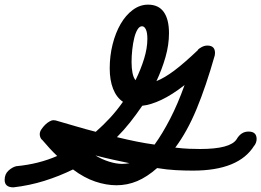

<svg xmlns="http://www.w3.org/2000/svg" viewBox="-45 -761 1124 826"><path d="M973 -162Q992 -195 1024 -195Q1059 -195 1059 -163Q1059 -148 1049 -134V-135Q983 -27 785 -27Q750 -27 711.5 -29Q673 -31 631 -38Q588 0 545.5 18Q503 36 456 36Q412 36 364.5 20Q317 4 269 -32Q210 -3 146 17Q82 37 13 45Q-25 45 -25 13Q-25 -12 -8.5 -27Q8 -42 25 -46Q121 -55 201 -90Q185 -105 168.5 -123Q152 -141 135 -161L136 -159Q126 -169 126 -184Q126 -194 133 -204.5Q140 -215 149 -224Q158 -233 168 -238.5Q178 -244 184 -244Q185 -244 188 -243.5Q191 -243 194 -243Q243 -229 283.5 -217Q324 -205 367 -194Q400 -223 429 -254.5Q458 -286 484 -323Q456 -342 441.5 -379Q427 -416 427 -467Q427 -521 439.5 -570.5Q452 -620 474 -658Q496 -696 526.5 -718.5Q557 -741 592 -741Q637 -741 659.5 -709.5Q682 -678 682 -618Q682 -568 667 -515.5Q652 -463 628 -412Q663 -426 705 -457.5Q747 -489 808 -547L805 -545Q810 -552 822.5 -558.5Q835 -565 847 -565Q880 -565 880 -533Q880 -531 879.5 -528.5Q879 -526 879 -523Q841 -389 800.5 -291.5Q760 -194 709 -126Q742 -122 768 -121Q794 -120 816 -120Q946 -120 973 -162ZM480 -56Q497 -56 512 -59Q478 -66 441.5 -74Q405 -82 367 -92H366Q394 -75 424.5 -65.5Q455 -56 480 -56ZM585 -46Q568 -48 549.5 -51.5Q531 -55 512 -59Q542 -65 573 -90ZM322 -104Q321 -104 319 -104.5Q317 -105 316 -105Q296 -110 278.5 -114.5Q261 -119 250 -123L276 -165Q283 -158 284.5 -155.5Q286 -153 298 -143Q299 -144 299.5 -144Q300 -144 301 -145Q303 -146 305.5 -147.5Q308 -149 311 -151ZM414 -183Q425 -180 436 -177Q447 -174 458 -171Q450 -163 441 -155.5Q432 -148 424 -140ZM567 -306Q541 -268 514.5 -234.5Q488 -201 458 -171Q503 -160 543 -152Q583 -144 620 -139Q654 -186 687 -250Q720 -314 749 -395Q695 -353 649.5 -331.5Q604 -310 567 -306ZM525 -391Q528 -397 531.5 -403Q535 -409 538 -416Q545 -406 554 -403ZM521 -494Q521 -468 525 -447.5Q529 -427 538 -416Q561 -463 575 -508.5Q589 -554 589 -594Q589 -621 582.5 -634.5Q576 -648 566 -648Q555 -648 546.5 -634Q538 -620 532.5 -597.5Q527 -575 524 -547.5Q521 -520 521 -494Z"/></svg>

Font: Discipuli Britannica Bold
Style: Regular
Weight: 700
Designer: Peter Wiegel
Foundry: Peter Wiegel
Version: Version 0.001 2009